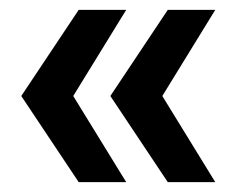

<svg xmlns="http://www.w3.org/2000/svg" viewBox="-20 -454 496 388"><path d="M139 -434 23 -260 139 -86H235L128 -260L235 -434ZM319 -434 203 -260 319 -86H415L308 -260L415 -434Z"/></svg>

Font: Argentum Sans
Style: Regular
Weight: 400
Designer: Julieta Ulanovsky
Foundry: Julieta Ulanovsky
Version: Version 5.001;March 29, 2019;FontCreator 11.5.0.2425 64-bit